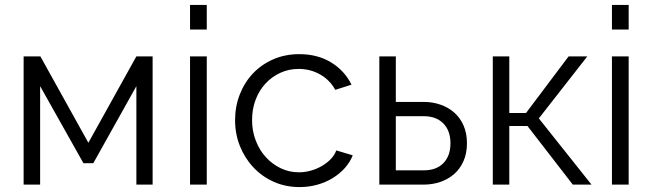

<svg xmlns="http://www.w3.org/2000/svg" viewBox="-20 -750 2650 780"><path d="M339 -170 534 -521H600V0H534V-400L359 -87H319L143 -400V0H76V-521H144Z M752 0V-521H820V0ZM752 -630V-730H820V-630Z M935 -262Q935 -317 954 -366Q973 -415 1007.5 -451.5Q1042 -488 1090 -509Q1138 -530 1196 -530Q1270 -530 1325 -496.5Q1380 -463 1408 -406L1342 -385Q1320 -425 1280.5 -447.5Q1241 -470 1193 -470Q1153 -470 1118.5 -454Q1084 -438 1058.5 -410.5Q1033 -383 1018.5 -345Q1004 -307 1004 -262Q1004 -218 1019 -179Q1034 -140 1060 -111.5Q1086 -83 1120.5 -66.5Q1155 -50 1194 -50Q1219 -50 1243.5 -57Q1268 -64 1289 -76.5Q1310 -89 1325 -105Q1340 -121 1346 -139L1413 -119Q1402 -91 1381 -67.5Q1360 -44 1331.5 -26.5Q1303 -9 1268.5 0.5Q1234 10 1197 10Q1140 10 1092 -11.5Q1044 -33 1009 -70.5Q974 -108 954.5 -157Q935 -206 935 -262Z M1521 -521H1588V-336H1701Q1737 -336 1769 -325Q1801 -314 1825 -293Q1849 -272 1863 -240.5Q1877 -209 1877 -168Q1877 -127 1863 -95.5Q1849 -64 1825 -43Q1801 -22 1769 -11Q1737 0 1701 0H1521ZM1701 -58Q1753 -58 1781.5 -87.5Q1810 -117 1810 -168Q1810 -219 1781 -248.5Q1752 -278 1701 -278H1588V-58Z M2290 -521H2366L2169 -269L2383 0H2307L2123 -238H2049V0H1982V-521H2049V-291H2117Z M2466 0V-521H2534V0ZM2466 -630V-730H2534V-630Z"/></svg>

Font: PTCRaleway
Style: Regular
Weight: 400
Designer: Matt McInerney, Pablo Impallari, Rodrigo Fuenzalida
Foundry: Matt McInerney, Pablo Impallari, Rodrigo Fuenzalida
Version: Version 3.000g; ttfautohint (v1.5) -l 8 -r 28 -G 28 -x 14 -D